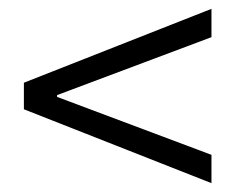

<svg xmlns="http://www.w3.org/2000/svg" viewBox="-20 -549 532 434"><path d="M34 -302V-362L458 -529V-465L109 -334V-330L458 -199V-135Z"/></svg>

Font: Assistant-zap
Style: zap
Weight: 400
Designer: Hebrew By Ben Nathan, Latin by Paul Hunt
Version: Version 2.001